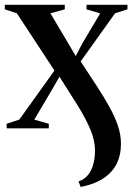

<svg xmlns="http://www.w3.org/2000/svg" viewBox="-20 -522 550 781"><path d="M308 238.5 299.5 216Q326.5 206.5 340.8 186.2Q355 166 360.8 140.8Q366.5 115.5 366.5 91Q366.5 50 348 5.8Q329.5 -38.5 296.8 -91.5Q264 -144.5 222 -210L188.5 -152L119.5 -35.5L178.5 -18.5V0H7V-18.5L58.5 -35.5L201.5 -235L48.5 -468L-0.5 -484V-502.5H243.5V-484L185 -468L256 -348.5L288 -294L315 -345.5L387.5 -467.5L332 -484V-502.5H498.5V-484L448 -468L308 -272Q343.5 -218.5 373.2 -172.8Q403 -127 425.2 -87Q447.5 -47 459.8 -10Q472 27 472 62.5Q472 110 453.8 145.5Q435.5 181 399 204.5Q362.5 228 308 238.5Z"/></svg>

Font: Merriweather 144pt SemiBold
Style: Regular
Weight: 600
Version: Version 2.100